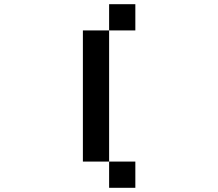

<svg xmlns="http://www.w3.org/2000/svg" viewBox="-20 -895 1040 915"><path d="M500 -875H625V-750H500ZM500 -750V-125H375V-750ZM500 -125H625V0H500Z"/></svg>

Font: Dogica
Style: Regular
Weight: 400
Monospace: yes
Designer: Roberto Mocci
Version: Version 001.012